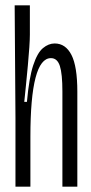

<svg xmlns="http://www.w3.org/2000/svg" viewBox="-20 -700 342 720"><path d="M38 0V-258L35 -680H92V-570Q92 -553 90 -522.5Q88 -492 84.5 -455Q81 -418 77.5 -382Q74 -346 71 -318H81Q89 -408 104.5 -455Q120 -502 141 -519.5Q162 -537 185 -537Q226 -537 248 -494Q270 -451 270 -356V0H214V-357Q214 -423 204.5 -452.5Q195 -482 171 -482Q94 -482 94 -187V0Z"/></svg>

Font: Bricolage Grotesque 96pt Condensed ExtraLight
Style: Regular
Weight: 200
Width: 3
Designer: Mathieu Triay
Foundry: Atelier Triay
Version: Version 1.001; ttfautohint (v1.8.4.7-5d5b);gftools[0.9.33.de